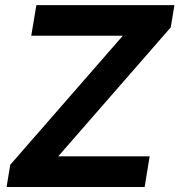

<svg xmlns="http://www.w3.org/2000/svg" viewBox="-20 -748 718 768"><path d="M6.3 0 21 -88.9 471.2 -605H105L125.5 -727.5H677.7L663.1 -638.7L212.9 -122.6H578.6L558.6 0Z"/></svg>

Font: Inter 24pt
Style: Bold Italic
Weight: 700
Italic angle: -9.3988°
Version: Version 4.001;git-66647c0bb